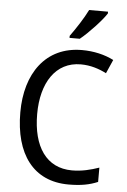

<svg xmlns="http://www.w3.org/2000/svg" viewBox="-62 -988 688 1043"><g transform="rotate(5 282.0 -467.0)"><path d="M484 -934V-944H381C359 -899 320 -839 288 -795V-784H344C389 -820 459 -895 484 -934ZM362 -646C416 -646 463 -630 502 -610L535 -685C486 -710 426 -724 362 -724C163 -724 57 -569 57 -358C57 -131 159 10 352 10C419 10 466 1 511 -18V-96C465 -80 417 -68 364 -68C224 -68 149 -179 149 -357C149 -527 225 -646 362 -646Z"/></g></svg>

Font: Noto Sans Sinhala UI SemiCondensed
Style: Regular
Weight: 400
Width: 4
Designer: Jelle Bosma - Monotype Design Team
Foundry: Monotype Imaging Inc.
Version: Version 2.006